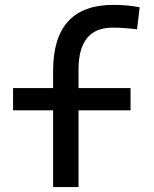

<svg xmlns="http://www.w3.org/2000/svg" viewBox="-20 -762 626 782"><path d="M196.3 0V-312.5H33.2V-403.3H196.3V-473.6Q196.3 -742.2 441.4 -742.2Q497.1 -742.2 548.8 -732.4L538.1 -642.6Q507.3 -646.5 483.9 -647.9Q460.4 -649.4 438.5 -649.4Q299.8 -649.4 299.8 -478.5V-403.3H511.7V-312.5H299.8V0Z"/></svg>

Font: Cascadia Code NF
Style: Regular
Weight: 400
Monospace: yes
Designer: Aaron Bell
Foundry: Saja Typeworks
Version: Version 2404.023; ttfautohint (v1.8.4)